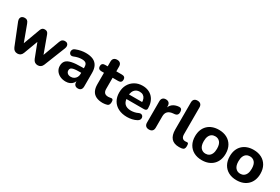

<svg xmlns="http://www.w3.org/2000/svg" viewBox="76 -1756 4098 2807"><g transform="rotate(30 2125.5 -352.0)"><path d="M258.8 8.5Q230 8.5 209.4 -5.6Q188.8 -19.8 176.2 -50L34.5 -403.8Q24 -430.5 27.8 -451.8Q31.5 -473 48.6 -485.9Q65.8 -498.8 95.2 -498.8Q120.5 -498.8 136.9 -486.6Q153.2 -474.5 165.5 -440.5L277 -139.2H254.5L370.2 -452.5Q379 -476.5 394 -487.6Q409 -498.8 433.2 -498.8Q457.8 -498.8 473 -487.1Q488.2 -475.5 496.2 -452.5L610.8 -139.2H591L703 -444.5Q714.8 -475.8 732.9 -487.2Q751 -498.8 772.2 -498.8Q800 -498.8 815 -485.1Q830 -471.5 832.2 -450.1Q834.5 -428.8 824 -403.5L683.5 -50.2Q671.8 -20.8 650.8 -6.1Q629.8 8.5 601 8.5Q572.2 8.5 551.4 -6.1Q530.5 -20.8 518.8 -50.2L396 -369.2H459.2L340.5 -51.5Q329 -21 308.6 -6.2Q288.2 8.5 258.8 8.5Z M1073.8 10.5Q1019.2 10.5 976.9 -10.2Q934.5 -31 910.6 -66.6Q886.8 -102.2 886.8 -147.2Q886.8 -201.2 914.8 -232.6Q942.8 -264 1005.5 -277.9Q1068.2 -291.8 1173 -291.8H1225V-215H1173.5Q1120.5 -215 1088.1 -209.1Q1055.8 -203.2 1041.6 -190Q1027.5 -176.8 1027.5 -153.8Q1027.5 -124.5 1047.9 -105.9Q1068.2 -87.2 1105.5 -87.2Q1135.2 -87.2 1158.4 -101Q1181.5 -114.8 1195.2 -138.9Q1209 -163 1209 -194.5V-309.8Q1209 -354.5 1188.5 -373.6Q1168 -392.8 1118.8 -392.8Q1091.5 -392.8 1059.5 -386.4Q1027.5 -380 990.2 -364.2Q968.2 -355 951.9 -360.1Q935.5 -365.2 926.6 -379.4Q917.8 -393.5 917.9 -410.5Q918 -427.5 927.8 -443.5Q937.5 -459.5 959.5 -467.5Q1006 -486 1047.9 -493.4Q1089.8 -500.8 1124.2 -500.8Q1200.2 -500.8 1249.4 -478.1Q1298.5 -455.5 1322.9 -409.4Q1347.2 -363.2 1347.2 -291V-65.8Q1347.2 -29.8 1329.9 -10.6Q1312.5 8.5 1279.8 8.5Q1247 8.5 1229.1 -10.6Q1211.2 -29.8 1211.2 -65.8V-105L1218.5 -99.8Q1212.2 -66 1192.6 -41.4Q1173 -16.8 1142.9 -3.1Q1112.8 10.5 1073.8 10.5Z M1701.2 10.5Q1632.5 10.5 1586.9 -12Q1541.2 -34.5 1519.1 -78.5Q1497 -122.5 1497 -188.2V-381.8H1452.2Q1425 -381.8 1410.1 -396Q1395.2 -410.2 1395.2 -436Q1395.2 -462.5 1410.1 -476.4Q1425 -490.2 1452.2 -490.2H1497V-570Q1497 -606 1516.1 -624.8Q1535.2 -643.5 1570.2 -643.5Q1605.2 -643.5 1624 -624.8Q1642.8 -606 1642.8 -570V-490.2H1739.2Q1766.8 -490.2 1781.5 -476.4Q1796.2 -462.5 1796.2 -436Q1796.2 -410.2 1781.5 -396Q1766.8 -381.8 1739.2 -381.8H1642.8V-194.8Q1642.8 -151.2 1662.4 -129.8Q1682 -108.2 1725.5 -108.2Q1741.2 -108.2 1754.2 -111.2Q1767.2 -114.2 1777.8 -115Q1791.2 -116 1800.1 -106.6Q1809 -97.2 1809 -67Q1809 -43.2 1801.5 -25.8Q1794 -8.2 1774.5 -1Q1761 3.5 1738.9 7Q1716.8 10.5 1701.2 10.5Z M2110.5 10.5Q2024.8 10.5 1962.6 -20.8Q1900.5 -52 1867 -109.4Q1833.5 -166.8 1833.5 -245Q1833.5 -321 1865.8 -378.2Q1898 -435.5 1954.8 -468.1Q2011.5 -500.8 2084 -500.8Q2137.2 -500.8 2180 -483.4Q2222.8 -466 2253.2 -433.5Q2283.8 -401 2299.8 -354.9Q2315.8 -308.8 2315.8 -251.2Q2315.8 -232.5 2303.8 -223Q2291.8 -213.5 2268.5 -213.5H1953.2V-290.2H2211L2195.2 -276.2Q2195.2 -318.5 2183 -346.5Q2170.8 -374.5 2147.6 -389.1Q2124.5 -403.8 2090.2 -403.8Q2052.5 -403.8 2025.6 -386.2Q1998.8 -368.8 1984.6 -336.1Q1970.5 -303.5 1970.5 -257.2V-249.8Q1970.5 -172 2006.2 -135.4Q2042 -98.8 2113.5 -98.8Q2138 -98.8 2169 -104.8Q2200 -110.8 2227.8 -124.5Q2250.8 -135.8 2268 -132.4Q2285.2 -129 2295.1 -116.9Q2305 -104.8 2306.6 -88.1Q2308.2 -71.5 2299.6 -55.2Q2291 -39 2271 -28.2Q2236.2 -8.5 2193.1 1Q2150 10.5 2110.5 10.5Z M2480.5 8.5Q2444.2 8.5 2425 -10.6Q2405.8 -29.8 2405.8 -65.8V-425.2Q2405.8 -461.2 2424.4 -480Q2443 -498.8 2477 -498.8Q2511 -498.8 2529.5 -480Q2548 -461.2 2548 -425.2V-371H2538Q2550.2 -431 2591.5 -463.6Q2632.8 -496.2 2698.5 -500.8Q2722.5 -502.2 2735.8 -488.5Q2749 -474.8 2750.5 -442.8Q2752 -413.2 2737.9 -395.6Q2723.8 -378 2691 -374.5L2668.5 -372.5Q2610.8 -367 2582.4 -338.2Q2554 -309.5 2554 -256V-65.8Q2554 -29.8 2535.2 -10.6Q2516.5 8.5 2480.5 8.5Z M2988.8 10.5Q2900.5 10.5 2857.1 -38.6Q2813.8 -87.8 2813.8 -184.5V-640Q2813.8 -676 2832.5 -694.8Q2851.2 -713.5 2886.2 -713.5Q2921.2 -713.5 2940.4 -694.8Q2959.5 -676 2959.5 -640V-190.2Q2959.5 -148 2977.1 -128Q2994.8 -108 3025.5 -108Q3033.2 -108 3040.5 -108.9Q3047.8 -109.8 3055.2 -110.5Q3070.8 -112 3077 -101.1Q3083.2 -90.2 3083.2 -56.8Q3083.2 -28 3071.8 -12.6Q3060.2 2.8 3035 6.8Q3025.8 7.8 3013.1 9.1Q3000.5 10.5 2988.8 10.5Z M3371.7 10.5Q3293.8 10.5 3235.8 -20.5Q3177.8 -51.5 3145.6 -109.4Q3113.5 -167.3 3113.5 -245.8Q3113.5 -304.8 3131.5 -351.8Q3149.5 -398.8 3183.6 -432.3Q3217.7 -465.8 3265.4 -483.2Q3313.2 -500.8 3371.7 -500.8Q3450.5 -500.8 3508.4 -469.8Q3566.2 -438.8 3598.4 -381.5Q3630.5 -324.2 3630.5 -245.6Q3630.5 -186.6 3612.4 -139.2Q3594.2 -91.8 3560 -58.3Q3525.8 -24.8 3478.3 -7.1Q3430.8 10.5 3371.7 10.5ZM3371.7 -98.8Q3405.3 -98.8 3430.4 -114.9Q3455.5 -131 3469.6 -163.5Q3483.8 -196 3483.8 -245.4Q3483.8 -320.2 3452.9 -355.9Q3422 -391.5 3372.1 -391.5Q3339 -391.5 3313.8 -375.8Q3288.5 -360 3274.4 -327.6Q3260.2 -295.2 3260.2 -245.6Q3260.2 -171.5 3291.1 -135.1Q3322 -98.8 3371.7 -98.8Z M3957.7 10.5Q3879.8 10.5 3821.8 -20.5Q3763.8 -51.5 3731.6 -109.4Q3699.5 -167.3 3699.5 -245.8Q3699.5 -304.8 3717.5 -351.8Q3735.5 -398.8 3769.6 -432.3Q3803.7 -465.8 3851.4 -483.2Q3899.2 -500.8 3957.7 -500.8Q4036.5 -500.8 4094.4 -469.8Q4152.2 -438.8 4184.4 -381.5Q4216.5 -324.2 4216.5 -245.6Q4216.5 -186.6 4198.4 -139.2Q4180.2 -91.8 4146 -58.3Q4111.8 -24.8 4064.3 -7.1Q4016.8 10.5 3957.7 10.5ZM3957.7 -98.8Q3991.3 -98.8 4016.4 -114.9Q4041.5 -131 4055.6 -163.5Q4069.8 -196 4069.8 -245.4Q4069.8 -320.2 4038.9 -355.9Q4008 -391.5 3958.1 -391.5Q3925 -391.5 3899.8 -375.8Q3874.5 -360 3860.4 -327.6Q3846.2 -295.2 3846.2 -245.6Q3846.2 -171.5 3877.1 -135.1Q3908 -98.8 3957.7 -98.8Z"/></g></svg>

Font: Nunito ExtraLight
Style: Regular
Weight: 200
Designer: Vernon Adams
Foundry: Vernon Adams
Version: Version 3.602;April 4, 2023;FontCreator 14.0.0.2856 64-bit